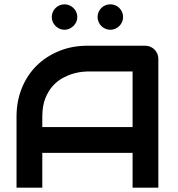

<svg xmlns="http://www.w3.org/2000/svg" viewBox="-20 -862 817 882"><path d="M707.4 0H589.1V-159.9H174.3V0H55.9V-325.7Q55.9 -397 80.4 -457.4Q105 -517.8 148.3 -560.4Q191.6 -603 251.2 -627.5Q310.9 -652 381.7 -652H647.5Q659.9 -652 671 -647Q682.2 -642.1 690.1 -634.2Q698 -626.2 702.7 -615.1Q707.4 -604 707.4 -592.1ZM174.3 -278.2H589.1V-533.7H381.7Q375.7 -533.7 358.7 -532.2Q341.6 -530.7 318.3 -524.3Q295 -517.8 270 -504.7Q245 -491.6 223.5 -468.3Q202 -445 188.1 -410.1Q174.3 -375.2 174.3 -325.7ZM335.1 -783.7Q335.1 -771.8 330.4 -761.1Q325.7 -750.5 317.3 -742.6Q308.9 -734.7 298.8 -730Q288.6 -725.2 276.2 -725.2Q264.4 -725.2 253.7 -730Q243.1 -734.7 235.1 -742.6Q227.2 -750.5 222.5 -761.1Q217.8 -771.8 217.8 -783.7Q217.8 -796 222.5 -806.7Q227.2 -817.3 235.1 -825.2Q243.1 -833.2 253.7 -837.6Q264.4 -842.1 276.2 -842.1Q288.6 -842.1 298.8 -837.6Q308.9 -833.2 317.3 -825.2Q325.7 -817.3 330.4 -806.7Q335.1 -796 335.1 -783.7ZM545.5 -783.7Q545.5 -771.8 540.8 -761.1Q536.1 -750.5 528.2 -742.6Q520.3 -734.7 509.7 -730Q499 -725.2 486.6 -725.2Q474.8 -725.2 463.9 -730Q453 -734.7 445.3 -742.6Q437.6 -750.5 432.9 -761.1Q428.2 -771.8 428.2 -783.7Q428.2 -796 432.9 -806.7Q437.6 -817.3 445.3 -825.2Q453 -833.2 463.9 -837.6Q474.8 -842.1 486.6 -842.1Q499 -842.1 509.7 -837.6Q520.3 -833.2 528.2 -825.2Q536.1 -817.3 540.8 -806.7Q545.5 -796 545.5 -783.7Z"/></svg>

Font: AKL FREE 001
Style: Regular
Weight: 400
Designer: AKL
Foundry: AKL
Version: Version 1.00;August 10, 2024;FontCreator 13.0.0.2630 64-bit